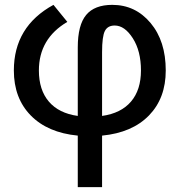

<svg xmlns="http://www.w3.org/2000/svg" viewBox="-20 -550 739 790"><path d="M257 -460Q140 -391 140 -260Q140 -180 181 -132Q222 -84 300 -73V-355Q300 -447 334.5 -488.5Q369 -530 442 -530Q537 -530 599.5 -455.5Q662 -381 662 -260Q662 -146 593 -75Q524 -4 400 8V220H300V8Q176 -4 106.5 -75Q37 -146 37 -260Q37 -441 200 -530ZM400 -73Q478 -84 519 -132Q560 -180 560 -260Q560 -340 526.5 -392.5Q493 -445 452 -445Q423 -445 411.5 -422.5Q400 -400 400 -335Z"/></svg>

Font: Mplus 1p Medium
Style: Regular
Weight: 500
Version: Version 1.061